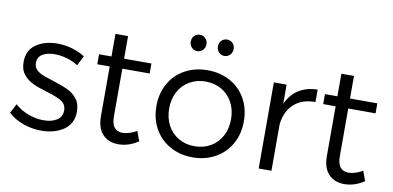

<svg xmlns="http://www.w3.org/2000/svg" viewBox="-70 -942 2363 1155"><g transform="rotate(10 1111.5 -364.0)"><path d="M403 -482 373 -422Q342 -442 304 -453Q266 -464 230 -464Q183 -464 154.5 -446.5Q126 -429 126 -393Q126 -368 142 -352Q158 -336 182 -326.5Q206 -317 248 -304Q303 -287 337.5 -271Q372 -255 396 -225Q420 -195 420 -146Q420 -73 364.5 -35Q309 3 227 3Q170 3 116 -16.5Q62 -36 25 -71L55 -128Q88 -97 135.5 -79Q183 -61 230 -61Q280 -61 311.5 -81Q343 -101 343 -140Q343 -178 312 -197Q281 -216 218 -234Q165 -250 132 -265.5Q99 -281 75.5 -310Q52 -339 52 -386Q52 -457 104 -493.5Q156 -530 235 -530Q281 -530 325 -517Q369 -504 403 -482Z M699 3Q639 3 603 -34.5Q567 -72 567 -146V-449H491V-510H567V-648H644V-510H811V-449H644V-159Q644 -112 661.5 -90.5Q679 -69 714 -69Q755 -71 798 -96L820 -36Q761 3 699 3Z M1117 -681Q1117 -660 1103 -645.5Q1089 -631 1069 -631Q1049 -631 1035 -645.5Q1021 -660 1021 -681Q1021 -703 1035 -717Q1049 -731 1069 -731Q1089 -731 1103 -717Q1117 -703 1117 -681ZM1283 -681Q1283 -660 1269 -645.5Q1255 -631 1235 -631Q1215 -631 1201 -645.5Q1187 -660 1187 -681Q1187 -703 1201 -717Q1215 -731 1235 -731Q1255 -731 1269 -717Q1283 -703 1283 -681ZM1419 -264Q1419 -186 1385 -125.5Q1351 -65 1290 -31Q1229 3 1152 3Q1075 3 1014 -31Q953 -65 919 -125.5Q885 -186 885 -264Q885 -341 919 -401.5Q953 -462 1014 -495.5Q1075 -529 1152 -529Q1229 -529 1290 -495.5Q1351 -462 1385 -401.5Q1419 -341 1419 -264ZM963 -263Q963 -205 987 -160Q1011 -115 1054 -90Q1097 -65 1152 -65Q1207 -65 1250 -90Q1293 -115 1317 -160Q1341 -205 1341 -263Q1341 -320 1317 -365Q1293 -410 1249.5 -435Q1206 -460 1152 -460Q1098 -460 1054.5 -435Q1011 -410 987 -365Q963 -320 963 -263Z M1823 -529V-453Q1741 -454 1691 -407.5Q1641 -361 1634 -280V0H1556V-526H1634V-409Q1660 -467 1708 -497.5Q1756 -528 1823 -529Z M2079 3Q2019 3 1983 -34.5Q1947 -72 1947 -146V-449H1871V-510H1947V-648H2024V-510H2191V-449H2024V-159Q2024 -112 2041.5 -90.5Q2059 -69 2094 -69Q2135 -71 2178 -96L2200 -36Q2141 3 2079 3Z"/></g></svg>

Font: Kalaa
Style: Regular
Weight: 400
Version: Version 1.20 June 5, 2016